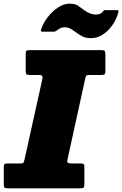

<svg xmlns="http://www.w3.org/2000/svg" viewBox="-48 -1022 663 1042"><path d="M-27.5 -22.5V-115Q-27.5 -129 -22.5 -132Q-17.5 -135 -3.5 -135H63Q77 -135 79.5 -139Q82 -143 85 -156L181.5 -591.5Q184.5 -605.5 180.8 -610.2Q177 -615 161.5 -615H115.5Q100.5 -615 96 -619Q91.5 -623 91.5 -639V-727Q91.5 -741.5 95 -745.8Q98.5 -750 112.5 -750H502.5Q517.5 -750 520.8 -745Q524 -740 524 -726V-639.5Q524 -623 519.8 -619Q515.5 -615 500 -615H436.5Q422 -615 419.8 -611Q417.5 -607 414.5 -595L318.5 -157.5Q315 -142 320 -138.5Q325 -135 343 -135H387Q400 -135 405 -132.2Q410 -129.5 410 -117V-25.5Q410 -8 405.8 -4Q401.5 0 385 0H-5Q-19.5 0 -23.5 -3.8Q-27.5 -7.5 -27.5 -22.5ZM446 -815Q414.5 -815 395.2 -826.5Q376 -838 360 -849.5Q343 -862 331 -868Q319 -874 304 -874Q288.5 -874 277.8 -868Q267 -862 261 -857Q252.5 -850 244 -850H183Q174.5 -850 174 -853.8Q173.5 -857.5 176 -865Q186.5 -897 210.8 -928.5Q235 -960 266.2 -981Q297.5 -1002 328.5 -1002Q360 -1002 376.2 -990.8Q392.5 -979.5 408 -967.5Q424 -955.5 440.2 -949.2Q456.5 -943 469 -943Q481.5 -943 490.8 -945.5Q500 -948 507.5 -956Q512 -961 514.2 -964Q516.5 -967 523.5 -967H587.5Q598 -967 594.5 -956Q585 -919 562.8 -886.8Q540.5 -854.5 510.5 -834.8Q480.5 -815 446 -815Z"/></svg>

Font: Besley* Narrow Fatface
Style: Italic
Weight: 900
Width: 4
Italic angle: -13°
Designer: Owen Earl
Foundry: indestructible type*
Version: Version 3.000; ttfautohint (v1.8.3)